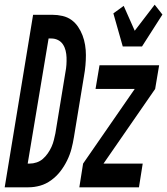

<svg xmlns="http://www.w3.org/2000/svg" viewBox="-62 -798 712 818"><path d="M-42 0 79 -735H161Q183 -735 204.5 -730Q226 -725 242.5 -713Q259 -701 270.5 -684Q282 -667 289.5 -647.5Q297 -628 300.5 -606.5Q304 -585 304 -563.5Q304 -542 302 -519.5Q300 -497 296 -475L253 -214Q249 -189 242.5 -164Q236 -139 224 -114.5Q212 -90 195.5 -68.5Q179 -47 156.5 -30.5Q134 -14 109 -7Q84 0 59 0ZM56 -101H64Q79 -101 94 -106Q109 -111 120.5 -121Q132 -131 141.5 -144.5Q151 -158 157.5 -172.5Q164 -187 167.5 -201.5Q171 -216 174 -230L217 -492Q220 -507 221 -522.5Q222 -538 221.5 -553Q221 -568 217.5 -582.5Q214 -597 206 -609Q198 -621 185 -627.5Q172 -634 157 -634H145ZM461 -600 421 -741 465 -773 512 -667 597 -778 630 -736 543 -600ZM276 0 292 -101 512 -419H345L362 -520H616L599 -419L379 -101H546L530 0Z"/></svg>

Font: Iosevka Extended Oblique
Style: Bold
Weight: 700
Width: 7
Italic angle: -9°
Monospace: yes
Designer: Belleve Invis
Foundry: Belleve Invis
Version: Version 32.5.0; ttfautohint (v1.8.4)